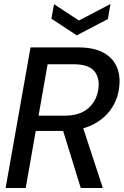

<svg xmlns="http://www.w3.org/2000/svg" viewBox="-20 -936 615 956"><path d="M8 0 132 -700H368Q449 -700 496.5 -673Q544 -646 562.5 -600.5Q581 -555 573 -499Q566 -439 531 -390Q496 -341 436 -312.5Q376 -284 292 -284H158L108 0ZM382 0 286 -311H390L492 0ZM172 -360H302Q377 -360 419.5 -397Q462 -434 470 -495Q477 -550 448.5 -583Q420 -616 346 -616H217ZM530 -916 517 -841 362 -760 236 -843 249 -915 373 -834Z"/></svg>

Font: DM Sans 36pt Medium
Style: Italic
Weight: 500
Italic angle: -10°
Designer: Colophon Foundry, Jonny Pinhorn
Foundry: Colophon Foundry
Version: Version 4.004;gftools[0.9.30]